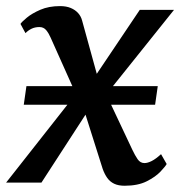

<svg xmlns="http://www.w3.org/2000/svg" viewBox="-38 -584 579 614"><path d="M360.5 10Q340.5 10 327 3.5Q313.5 -3 305 -15Q296.5 -27 290.5 -43.5L221 -263L261.5 -257.5L94.5 0H-18.5L234.5 -321.5L224 -240L124 -463.5Q118 -477.5 109.8 -487.5Q101.5 -497.5 88 -497.5Q73.5 -497.5 62.2 -491.8Q51 -486 43.5 -478L27.5 -507.5Q31.5 -514 47.8 -527.5Q64 -541 91 -552.8Q118 -564.5 154 -564.5Q174 -564.5 188.2 -558.5Q202.5 -552.5 211.8 -542.2Q221 -532 224.5 -518.5L284 -302.5L245 -308.5L409 -552.5H518.5L271.5 -244L281.5 -325L385.5 -104.5Q393.5 -87.5 402 -75Q410.5 -62.5 424 -62.5Q434 -62.5 447 -69Q460 -75.5 477 -91L495 -59.5Q491 -52 475.2 -35.2Q459.5 -18.5 431.2 -4.2Q403 10 360.5 10ZM38 -249 46.5 -308.5H466.5L458 -249Z"/></svg>

Font: Merriweather 24pt Medium
Style: Italic
Weight: 500
Italic angle: -7.8°
Version: Version 2.101